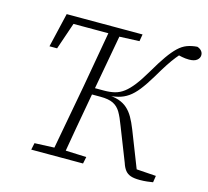

<svg xmlns="http://www.w3.org/2000/svg" viewBox="-100 -802 1003 924"><g transform="rotate(15 401.0 -339.5)"><path d="M671 6Q642 6 625 0Q608 -6 597.5 -19.5Q587 -33 580 -55L514 -223Q500 -261 486 -285Q472 -309 449 -320.5Q426 -332 385 -332H323L326 -365H394Q424 -365 447.5 -371Q471 -377 492 -393Q513 -409 535 -437.5Q557 -466 584 -512Q613 -562 636 -594.5Q659 -627 679.5 -646.5Q700 -666 722.5 -674.5Q745 -683 773 -685Q786 -681 794 -672Q802 -663 802 -651Q802 -636 789 -625.5Q776 -615 750 -615Q732 -615 714.5 -618.5Q697 -622 680 -626L721 -647Q702 -627 686 -607Q670 -587 653 -561Q636 -535 612 -494Q585 -449 562.5 -420.5Q540 -392 517.5 -376.5Q495 -361 469.5 -354.5Q444 -348 411 -346L409 -350Q447 -349 472 -340.5Q497 -332 515 -316Q533 -300 546.5 -276.5Q560 -253 573 -220L649 -26L624 -41L741 -33L736 0Q724 2 707 4Q690 6 671 6ZM85 -503 125 -674H376V-637H145L179 -667L123 -503ZM129 0 136 -34 254 -39H272L394 -34L387 0ZM227 0 294 -362Q308 -440 321.5 -518Q335 -596 349 -674H405L339 -312Q325 -234 311 -156Q297 -78 284 0ZM368 -634 371 -674H503L497 -639L380 -634Z"/></g></svg>

Font: Source Serif 4 Light
Style: Italic
Weight: 300
Italic angle: -12°
Designer: Frank Grießhammer
Foundry: Adobe Systems Incorporated
Version: Version 4.004;hotconv 1.0.116;makeotfexe 2.5.65601